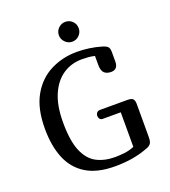

<svg xmlns="http://www.w3.org/2000/svg" viewBox="-159 -1013 997 1128"><g transform="rotate(-20 340.0 -449.0)"><path d="M534 -529Q506 -529 491 -543.5Q476 -558 476 -594V-650Q455 -655 436 -656.5Q417 -658 395 -658Q331 -658 279 -624Q227 -590 196.5 -521Q166 -452 166 -347Q166 -232 193 -167.5Q220 -103 269 -77Q318 -51 385 -51Q410 -51 442 -54.5Q474 -58 505 -71V-287H393Q380 -287 374 -295.5Q368 -304 368 -314Q368 -325 375 -333.5Q382 -342 396 -342H566Q594 -342 602 -331.5Q610 -321 610 -302V-95Q610 -65 601.5 -54Q593 -43 578 -37Q526 -17 475.5 -8.5Q425 0 366 0Q255 0 186 -42.5Q117 -85 85 -163Q53 -241 53 -349Q53 -474 98 -553.5Q143 -633 218.5 -671Q294 -709 383 -709Q421 -709 460 -703.5Q499 -698 536 -687Q559 -680 568 -670.5Q577 -661 577 -638V-579Q577 -529 534 -529ZM318 -836Q318 -862 336.5 -880Q355 -898 380 -898Q406 -898 424 -880Q442 -862 442 -836Q442 -811 424 -792.5Q406 -774 380 -774Q355 -774 336.5 -792.5Q318 -811 318 -836Z"/></g></svg>

Font: Marmelad
Style: Regular
Weight: 400
Designer: Manvel Shmavonyan
Foundry: Cyreal
Version: Version 1.110; ttfautohint (v1.8.4.7-5d5b)